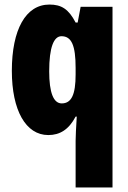

<svg xmlns="http://www.w3.org/2000/svg" viewBox="-20 -583 564 843"><path d="M312 35V240H474V-553H334L321 -484H312C281 -544 249 -563 197 -563C93 -563 32 -453 32 -272C32 -99 93 10 192 10C243 10 282 -14 312 -71H317C314 -21 312 14 312 35ZM251 -129C215 -129 196 -176 196 -270C196 -375 216 -424 250 -424C294 -424 312 -384 312 -285V-256C312 -168 294 -129 251 -129Z"/></svg>

Font: Noto Sans Hebrew ExtraCondensed Black
Style: Regular
Weight: 900
Width: 2
Designer: Monotype Design Team
Foundry: Monotype Imaging Inc.
Version: Version 2.004